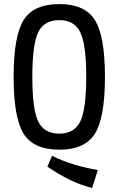

<svg xmlns="http://www.w3.org/2000/svg" viewBox="-20 -723 582 944"><path d="M272 -703Q397 -703 446.5 -624.5Q496 -546 496 -345Q496 -144 446.5 -65.5Q397 13 272 13Q146 13 96.5 -65Q47 -143 47 -345Q47 -547 96.5 -625Q146 -703 272 -703ZM272 -624Q196 -624 167.5 -563.5Q139 -503 139 -345Q139 -187 167.5 -126.5Q196 -66 272 -66Q346 -66 375 -126.5Q404 -187 404 -345Q404 -503 375 -563.5Q346 -624 272 -624ZM213 96 236 43Q332 91 461 113L433 201Q326 175 213 96Z"/></svg>

Font: exo2condensed_r
Style: Regular
Weight: 400
Width: 3
Designer: Natanael Gama
Version: Version 1.001;PS 001.001;hotconv 1.0.70;makeotf.lib2.5.58329